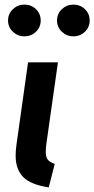

<svg xmlns="http://www.w3.org/2000/svg" viewBox="-20 -800 410 835"><path d="M182 -177Q179 -154 179 -140Q179 -117 187.5 -106Q196 -95 218 -87L192 15Q113 3 80.5 -30.5Q48 -64 48 -123Q48 -142 51 -166L102 -529H232ZM299 -642Q270 -642 249 -662Q228 -682 228 -711Q228 -740 249 -760Q270 -780 299 -780Q329 -780 349.5 -760Q370 -740 370 -711Q370 -682 349.5 -662Q329 -642 299 -642ZM86 -642Q57 -642 36 -662Q15 -682 15 -711Q15 -740 36 -760Q57 -780 86 -780Q116 -780 136.5 -760Q157 -740 157 -711Q157 -682 136.5 -662Q116 -642 86 -642Z"/></svg>

Font: Xgbmvzvtohvqztyvzapvmeyoton
Style: Regular
Weight: 500
Italic angle: -8°
Designer: Carrois Corporate & Edenspiekermann
Foundry: Carrois Corporate GbR & Edenspiekermann AG
Version: Version 2.001